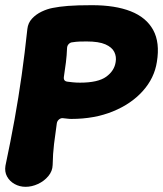

<svg xmlns="http://www.w3.org/2000/svg" viewBox="-38 -706 629 741"><path d="M60.8 15Q37.8 15 18.5 4.3Q-0.8 -6.4 -10.8 -24.8Q-20.8 -43.2 -17 -66.2Q3 -160.6 18.3 -245.5Q33.6 -330.4 45.6 -415.3Q57.6 -500.2 67.6 -594.2Q70.2 -617.6 85.6 -634.2Q101 -650.8 122.8 -661.2Q144.6 -671.6 165.4 -675.4Q189.6 -680.4 224.4 -683.2Q259.2 -686 317.4 -686Q406.6 -686 466.6 -662.4Q526.6 -638.8 553.2 -590.2Q579.8 -541.6 567.4 -466.8Q557.8 -404.6 513.2 -354.8Q468.6 -305 397.6 -276Q326.6 -247 237.4 -247Q229.2 -247 220.5 -248.2Q211.8 -249.4 205.8 -249.8Q197.6 -251.2 190.1 -245.3Q182.6 -239.4 181.2 -229.6Q175.2 -188.6 170.6 -150.6Q166 -112.6 165.2 -69.2Q164.6 -45.6 148.5 -26.3Q132.4 -7 108.6 4Q84.8 15 60.8 15ZM241.2 -542.8Q233.6 -542.4 227.5 -536.3Q221.4 -530.2 220.8 -521Q219.8 -492.6 216.4 -465.4Q213 -438.2 208.6 -409.8Q206 -392.8 222.2 -390.8Q229.8 -389.8 242.6 -388.4Q255.4 -387 271 -387Q340.6 -387 372.1 -410Q403.6 -433 408.4 -466.8Q412 -487.4 403.1 -505.5Q394.2 -523.6 368.8 -534.8Q343.4 -546 296.4 -546Q282.6 -546 269.2 -545.6Q255.8 -545.2 241.2 -542.8Z"/></svg>

Font: Winky Sans
Style: Italic
Weight: 400
Italic angle: -8.97852°
Designer: Simon Atzbach
Foundry: typofactur
Version: Version 1.205